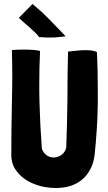

<svg xmlns="http://www.w3.org/2000/svg" viewBox="-20 -932 545 968"><path d="M261 16C272 16 283 15 293 14C342 9 382 -11 410 -42C436 -71 452 -108 457 -151C466 -237 472 -324 473 -411V-472C473 -539 472 -604 469 -669C456 -677 432 -679 413 -679C381 -679 363 -676 323 -672C321 -595 320 -515 320 -432C319 -349 317 -268 314 -188C308 -159 281 -138 250 -138C225 -138 200 -154 191 -183C185 -262 181 -341 179 -419C178 -448 178 -476 178 -505C178 -562 179 -618 182 -675C166 -680 133 -682 97 -682C78 -682 58 -681 40 -680C41 -630 42 -589 42 -548C42 -507 41 -465 40 -413C38 -324 37 -235 37 -147C38 -116 47 -90 64 -69C79 -48 99 -32 121 -19C148 -4 178 6 206 11C225 14 243 16 261 16ZM253 -743C268 -744 308 -748 311 -749C297 -763 241 -821 229 -834C185 -878 199 -864 144 -912L75 -842L76 -841C82 -835 119 -802 129 -794C147 -778 171 -756 177 -745C196 -743 240 -742 253 -743Z"/></svg>

Font: Londrina Solid CC
Style: CC
Weight: 400
Designer: Marcelo Magalhaes
Foundry: Tipos Pereira
Version: Version 1.003;FEAKit 1.0